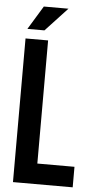

<svg xmlns="http://www.w3.org/2000/svg" viewBox="-59 -897 461 932"><g transform="rotate(5 172.0 -431.0)"><path d="M41 -700H151V-100H332V0H41ZM116 -862H236L129 -747H46Z"/></g></svg>

Font: Booming Bebas 2
Style: Regular
Weight: 400
Designer: Ryoichi Tsunekawa
Foundry: Ryoichi Tsunekawa
Version: Version 2.000